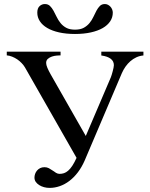

<svg xmlns="http://www.w3.org/2000/svg" viewBox="-20 -919 748 955"><path d="M693.4 -643.1Q674.8 -641.6 658.4 -634Q642.1 -626.5 628.4 -614.5Q614.7 -602.5 604 -587.2Q593.3 -571.8 585.9 -554.7L401.4 -121.1Q386.7 -87.4 367.4 -62Q348.1 -36.6 325.4 -19.3Q302.7 -2 277.6 6.8Q252.4 15.6 227.1 15.6Q212.4 15.6 199 12Q185.5 8.3 174.8 1.5Q164.1 -5.4 157.7 -14.6Q151.4 -23.9 151.4 -35.6Q151.4 -44.4 154.5 -53.7Q157.7 -63 164.1 -70.6Q170.4 -78.1 179.7 -82.8Q189 -87.4 201.2 -87.4Q213.4 -87.4 223.1 -82.3Q232.9 -77.1 241.7 -70.8Q250.5 -64.5 258.8 -59.3Q267.1 -54.2 276.4 -54.2Q287.6 -54.2 298.1 -57.6Q308.6 -61 318.8 -69.8Q329.1 -78.6 339.4 -94Q349.6 -109.4 360.8 -133.8L104 -584Q97.7 -594.7 87.6 -605.2Q77.6 -615.7 65.7 -623.8Q53.7 -631.8 40.3 -637.2Q26.9 -642.6 13.7 -643.6V-662.1H281.2V-643.6Q274.4 -643.6 262.2 -642.6Q250 -641.6 238.3 -637.7Q226.6 -633.8 218 -626.2Q209.5 -618.7 209.5 -606Q209.5 -596.2 215.8 -581.3Q222.2 -566.4 231.9 -549.3L406.7 -242.7L531.2 -534.2Q533.2 -538.6 535.6 -546.9Q538.1 -555.2 540.5 -564.2Q543 -573.2 544.7 -581.8Q546.4 -590.3 546.4 -594.7Q546.4 -634.3 483.9 -643.1V-662.1H693.4ZM541 -856Q541 -832.5 528.1 -813Q515.1 -793.5 491 -779.5Q466.8 -765.6 431.9 -757.8Q397 -750 353 -750Q309.1 -750 274.2 -757.8Q239.3 -765.6 215.1 -779.8Q190.9 -793.9 178.2 -813.5Q165.5 -833 165.5 -856Q165.5 -877.9 176.8 -888.4Q188 -898.9 203.1 -898.9Q218.8 -898.9 228.5 -889.4Q238.3 -879.9 246.1 -865.7Q253.9 -851.6 261.7 -835.2Q269.5 -818.8 280.8 -804.7Q292 -790.5 309.1 -781Q326.2 -771.5 353 -771.5Q379.9 -771.5 397 -781Q414.1 -790.5 425.5 -804.7Q437 -818.8 444.6 -835.2Q452.1 -851.6 459.7 -865.7Q467.3 -879.9 476.8 -889.4Q486.3 -898.9 501.5 -898.9Q509.8 -898.9 516.8 -895.3Q523.9 -891.6 529.3 -885.7Q534.7 -879.9 537.8 -872.1Q541 -864.3 541 -856Z"/></svg>

Font: Doulos SIL
Style: Regular
Weight: 400
Designer: Walt Agee, Victor Gaultney, Peter Martin, Debbi Hosken
Foundry: SIL International
Version: Version 4.110; 2011; Maintenance release